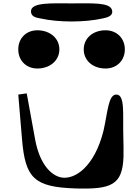

<svg xmlns="http://www.w3.org/2000/svg" viewBox="-20 -1114 813 1135"><path d="M88 -555 110 -293C129 -62 180 -8 427 0C636 6 704 -19 710 -186C711 -220 710 -260 709 -307C705 -437 721 -556 667 -555C620 -554 617 -452 592 -342C539 -128 422 -50 342 -65C282 -77 215 -143 188 -288L138 -562ZM604 -709C670 -709 718 -756 718 -822C718 -888 670 -935 604 -935C529 -935 475 -888 475 -822C475 -756 529 -709 604 -709ZM201 -709C275 -709 331 -756 331 -822C331 -888 275 -935 201 -935C135 -935 88 -888 88 -822C88 -756 135 -709 201 -709ZM587 -1005C602 -1009 653 -1015 642 -1055C629 -1101 524 -1094 403 -1094C288 -1094 162 -1102 163 -1046C164 -1012 200 -1009 219 -1005C326 -981 480 -981 587 -1005Z"/></svg>

Font: Venom Sans
Style: Bd
Weight: 700
Version: Version 1.001